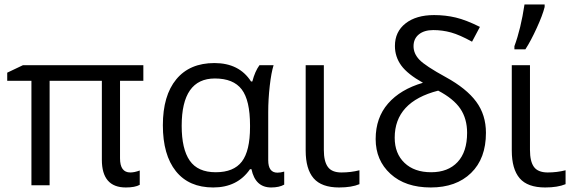

<svg xmlns="http://www.w3.org/2000/svg" viewBox="-20 -826 2559 856"><path d="M515.1 -120.1Q515.1 -57.1 561 -57.1Q579.6 -57.1 603 -65.9V-2Q582 9.8 541 9.8Q434.1 9.8 434.1 -113.8V-465.8H201.2V0H120.1V-465.8H12.2V-502L82 -535.2H619.1V-465.8H515.1Z M1099.1 -462.9H1105Q1116.7 -507.8 1136.7 -535.2H1199.7Q1189.5 -502.9 1182.6 -442.9Q1175.8 -382.8 1175.8 -326.2V-111.8Q1175.8 -56.2 1216.8 -56.2Q1231 -56.2 1247.1 -61V-2.9Q1224.6 9.8 1189 9.8Q1118.2 9.8 1101.1 -71.8H1094.7Q1038.6 9.8 930.7 9.8Q822.3 9.8 764.2 -62.7Q706.1 -135.3 706.1 -267.6Q706.1 -399.9 765.9 -472.4Q825.7 -544.9 936 -544.9Q1046.4 -544.9 1099.1 -462.9ZM1094.7 -259.8V-267.1Q1094.7 -378.9 1057.6 -427.5Q1020.5 -476.1 938 -476.1Q790 -476.1 790 -265.1Q790 -161.6 825.9 -109.9Q861.8 -58.1 941.9 -58.1Q1022 -58.1 1058.3 -105.7Q1094.7 -153.3 1094.7 -259.8Z M1342.8 -154.8V-535.2H1423.8V-157.2Q1423.8 -106.4 1441.7 -81.8Q1459.5 -57.1 1502 -57.1Q1544.4 -57.1 1582.5 -66.9V-4.9Q1547.4 9.8 1491.7 9.8Q1413.6 9.8 1378.2 -31.2Q1342.8 -72.3 1342.8 -154.8Z M1739.7 -211.9Q1739.7 -141.6 1783.4 -99.9Q1827.1 -58.1 1902.3 -58.1Q1977.5 -58.1 2020 -103.5Q2062.5 -148.9 2062.5 -233.9Q2062.5 -296.4 2032.5 -341.1Q2002.4 -385.7 1933.6 -421.9Q1739.7 -372.1 1739.7 -211.9ZM1740.7 -621.1Q1740.7 -684.6 1788.1 -721.7Q1835.4 -758.8 1915.5 -758.8Q1965.8 -758.8 2012 -747.8Q2058.1 -736.8 2119.6 -706.1L2084.5 -640.1Q2029.8 -670.4 1991 -681.2Q1952.1 -691.9 1911.6 -691.9Q1871.1 -691.9 1847.4 -672.6Q1823.7 -653.3 1823.7 -620.1Q1823.7 -586.9 1849.9 -559.6Q1876 -532.2 1967.8 -481.9Q2059.6 -431.6 2103 -372.8Q2146.5 -314 2146.5 -233.9Q2146.5 -119.1 2080.1 -54.7Q2013.7 9.8 1900.4 9.8Q1787.1 9.8 1720.9 -50.8Q1654.8 -111.3 1654.8 -206.1Q1654.8 -300.8 1710 -364.3Q1765.1 -427.7 1865.7 -457Q1797.4 -495.1 1769 -533.9Q1740.7 -572.8 1740.7 -621.1Z M2261.7 -154.8V-535.2H2342.8V-157.2Q2342.8 -106.4 2360.4 -82Q2377.9 -57.6 2420.9 -57.1Q2463.4 -57.1 2501.5 -66.9V-4.9Q2466.3 9.8 2410.6 9.8Q2332 9.8 2296.9 -31.2Q2261.7 -72.3 2261.7 -154.8ZM2408.2 -806.2V-794.9Q2399.4 -758.8 2373 -701.2Q2346.7 -643.6 2322.3 -606H2273.4V-620.1Q2302.2 -697.8 2318.4 -806.2Z"/></svg>

Font: OpenSans-Regular
Style: Regular
Weight: 400
Foundry: Ascender Corporation
Version: Version 1.10